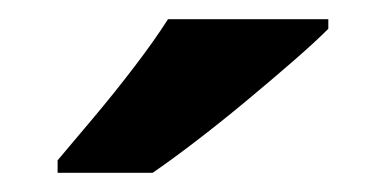

<svg xmlns="http://www.w3.org/2000/svg" viewBox="-20 -786 402 200"><path d="M322 -756Q308 -742 285 -722Q262 -702 235.5 -680Q209 -658 183.5 -638.5Q158 -619 139 -606H40V-619Q56 -638 77.5 -663.5Q99 -689 120 -716.5Q141 -744 155 -766H322Z"/></svg>

Font: Noto Sans Ol Chiki
Style: Regular
Weight: 400
Designer: Monotype Design Team, Lewis McGuffie
Foundry: Monotype Imaging Inc.
Version: Version 2.003